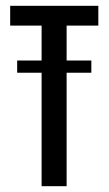

<svg xmlns="http://www.w3.org/2000/svg" viewBox="-20 -640 373 660"><path d="M123 -552H15V-620H318V-552H209V0H123ZM39 -390V-432H294V-390Z"/></svg>

Font: Smooch Sans SemiBold
Style: Bold
Weight: 600
Designer: Robert E. Leuschke
Foundry: Robert E. Leuschke
Version: Version 1.010; ttfautohint (v1.8.3)